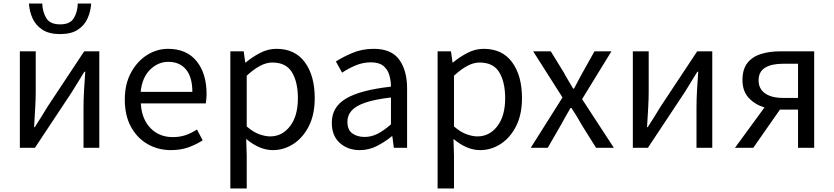

<svg xmlns="http://www.w3.org/2000/svg" viewBox="-20 -832 4696 1081"><path d="M91.8 0V-543H181.2V-315.9Q181.2 -273.4 178 -220.9Q174.8 -168.5 171.9 -116.2H175.8Q191.9 -140.6 212.4 -173.8Q232.9 -207 248 -231.9L454.1 -543H539.1V0H450.2V-227.1Q450.2 -270.5 453.1 -322.5Q456.1 -374.5 460 -428.2H455.1Q439.5 -402.3 418.7 -369.1Q397.9 -335.9 382.8 -311L176.8 0ZM318.8 -640.1Q255.9 -640.1 218.3 -665Q180.7 -689.9 163.1 -729.2Q145.5 -768.6 143.1 -812H217.8Q219.7 -764.2 241 -729.5Q262.2 -694.8 318.8 -694.8Q374.5 -694.8 395.5 -729.5Q416.5 -764.2 418 -812H493.2Q490.7 -768.6 473.4 -729.2Q456.1 -689.9 418.7 -665Q381.3 -640.1 318.8 -640.1Z M942.9 13.2Q870.1 13.2 811.3 -20.5Q752.4 -54.2 717.5 -117.9Q682.6 -181.6 682.6 -271Q682.6 -359.4 717.8 -423.6Q752.9 -487.8 808.3 -522.5Q863.8 -557.1 925.8 -557.1Q1030.3 -557.1 1086.7 -487.8Q1143.1 -418.5 1143.1 -301.8Q1143.1 -287.1 1141.6 -273.9Q1140.1 -260.7 1138.7 -250H772.9Q777.3 -163.1 826.4 -111.6Q875.5 -60.1 952.6 -60.1Q992.7 -60.1 1025.4 -71.3Q1058.1 -82.5 1088.9 -103L1121.1 -42Q1085.4 -18.6 1041.5 -2.7Q997.6 13.2 942.9 13.2ZM772 -314.9H1063Q1063 -397.5 1027.3 -440.7Q991.7 -483.9 927.7 -483.9Q870.1 -483.9 825.2 -439.9Q780.3 -396 772 -314.9Z M1276.9 229V-543H1352.1L1360.8 -480H1363.3Q1399.9 -510.7 1444.3 -533.9Q1488.8 -557.1 1536.1 -557.1Q1641.1 -557.1 1696.5 -481.4Q1752 -405.8 1752 -279.8Q1752 -187 1718.8 -121.6Q1685.5 -56.2 1631.8 -21.5Q1578.1 13.2 1516.1 13.2Q1441.4 13.2 1366.2 -49.8L1369.1 44.9V229ZM1501 -64Q1568.4 -64 1612.8 -121.3Q1657.2 -178.7 1657.2 -278.8Q1657.2 -369.6 1624 -424.8Q1590.8 -480 1513.2 -480Q1479.5 -480 1443.8 -460.9Q1408.2 -441.9 1369.1 -405.8V-120.1Q1405.3 -88.4 1439.7 -76.2Q1474.1 -64 1501 -64Z M2005.9 13.2Q1938 13.2 1893.1 -27.1Q1848.1 -67.4 1848.1 -141.1Q1848.1 -229.5 1928 -277.1Q2007.8 -324.7 2181.2 -344.2Q2181.2 -378.9 2171.6 -410.4Q2162.1 -441.9 2137.9 -461.4Q2113.8 -481 2068.8 -481Q2022 -481 1980.2 -462.9Q1938.5 -444.8 1906.2 -422.9L1871.1 -485.8Q1907.7 -509.8 1962.9 -533.4Q2018.1 -557.1 2084 -557.1Q2183.6 -557.1 2227.8 -496.1Q2272 -435.1 2272 -334V0H2197.3L2189 -64.9H2186Q2147 -32.7 2101.6 -9.8Q2056.2 13.2 2005.9 13.2ZM2032.2 -61Q2071.3 -61 2106.2 -78.9Q2141.1 -96.7 2181.2 -131.8V-283.2Q2089.4 -272.5 2035.9 -253.9Q1982.4 -235.4 1959.2 -208.7Q1936 -182.1 1936 -147Q1936 -100.6 1963.9 -80.8Q1991.7 -61 2032.2 -61Z M2443.8 229V-543H2519L2527.8 -480H2530.3Q2566.9 -510.7 2611.3 -533.9Q2655.8 -557.1 2703.1 -557.1Q2808.1 -557.1 2863.5 -481.4Q2918.9 -405.8 2918.9 -279.8Q2918.9 -187 2885.7 -121.6Q2852.5 -56.2 2798.8 -21.5Q2745.1 13.2 2683.1 13.2Q2608.4 13.2 2533.2 -49.8L2536.1 44.9V229ZM2668 -64Q2735.4 -64 2779.8 -121.3Q2824.2 -178.7 2824.2 -278.8Q2824.2 -369.6 2791 -424.8Q2757.8 -480 2680.2 -480Q2646.5 -480 2610.8 -460.9Q2575.2 -441.9 2536.1 -405.8V-120.1Q2572.3 -88.4 2606.7 -76.2Q2641.1 -64 2668 -64Z M2968.3 0 3147 -283.2 2981.9 -543H3081.1L3154.3 -423.8Q3166 -400.9 3179.9 -378.7Q3193.8 -356.4 3207 -333H3211.9Q3224.1 -356.4 3235.8 -378.7Q3247.6 -400.9 3260.3 -423.8L3327.1 -543H3422.4L3257.3 -273.9L3436 0H3335.9L3256.3 -127Q3228.5 -177.7 3197.3 -224.1H3191.9Q3177.7 -200.7 3164.6 -176.3Q3151.4 -151.9 3137.2 -127L3064 0Z M3543 0V-543H3632.3V-315.9Q3632.3 -273.4 3629.2 -220.9Q3626 -168.5 3623 -116.2H3627Q3643.1 -140.6 3663.6 -173.8Q3684.1 -207 3699.2 -231.9L3905.3 -543H3990.2V0H3901.4V-227.1Q3901.4 -270.5 3904.3 -322.5Q3907.2 -374.5 3911.1 -428.2H3906.2Q3890.6 -402.3 3869.9 -369.1Q3849.1 -335.9 3834 -311L3627.9 0Z M4388.2 -280.8H4473.1V-473.1H4388.2Q4323.7 -473.1 4287.4 -450.7Q4251 -428.2 4251 -379.9Q4251 -332 4287.4 -306.4Q4323.7 -280.8 4388.2 -280.8ZM4118.2 0 4284.2 -227.1Q4231.4 -242.7 4195.8 -280.5Q4160.2 -318.4 4160.2 -381.8Q4160.2 -441.9 4188 -477.3Q4215.8 -512.7 4263.7 -527.8Q4311.5 -543 4372.1 -543H4564V0H4473.1V-214.8H4373H4371.1L4221.2 0Z"/></svg>

Font: Source Han Sans CN
Style: Regular
Weight: 400
Designer: Ryoko NISHIZUKA  (kana, bopomofo & ideographs); Paul D. Hunt (Latin, Greek & Cyrillic); Sandoll Communications , Soo-you
Foundry: Adobe
Version: Version 2.004;hotconv 1.0.118;makeotfexe 2.5.65603